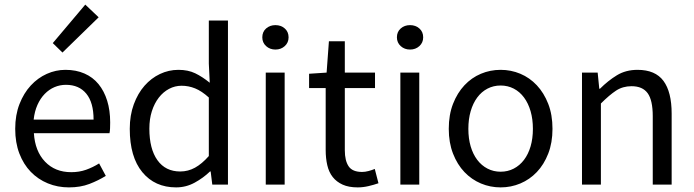

<svg xmlns="http://www.w3.org/2000/svg" viewBox="-20 -801 3010 833"><path d="M279 12Q230 12 187.5 -5.5Q145 -23 113.5 -55.5Q82 -88 64 -135Q46 -182 46 -242Q46 -302 64.5 -349.5Q83 -397 113.5 -430Q144 -463 183 -480.5Q222 -498 264 -498Q310 -498 346.5 -482Q383 -466 407.5 -436Q432 -406 445 -364Q458 -322 458 -270Q458 -257 457.5 -244.5Q457 -232 455 -223H127Q132 -145 175.5 -99.5Q219 -54 289 -54Q324 -54 353.5 -64.5Q383 -75 410 -92L439 -38Q407 -18 368 -3Q329 12 279 12ZM126 -282H386Q386 -356 354.5 -394.5Q323 -433 266 -433Q240 -433 216.5 -423Q193 -413 174 -393.5Q155 -374 142.5 -346Q130 -318 126 -282ZM251 -573 209 -614 350 -781 408 -726Z M744 12Q652 12 597.5 -54Q543 -120 543 -242Q543 -301 560.5 -348.5Q578 -396 607 -429Q636 -462 674 -480Q712 -498 754 -498Q796 -498 827 -483Q858 -468 890 -442L886 -525V-712H969V0H901L894 -57H891Q862 -29 824.5 -8.5Q787 12 744 12ZM762 -57Q796 -57 826 -73.5Q856 -90 886 -124V-378Q855 -406 826.5 -417.5Q798 -429 768 -429Q739 -429 713.5 -415.5Q688 -402 669 -377.5Q650 -353 639 -319Q628 -285 628 -243Q628 -155 663 -106Q698 -57 762 -57Z M1133 0V-486H1215V0ZM1175 -586Q1151 -586 1134.5 -601Q1118 -616 1118 -639Q1118 -663 1134.5 -677.5Q1151 -692 1175 -692Q1199 -692 1215.5 -677.5Q1232 -663 1232 -639Q1232 -616 1215.5 -601Q1199 -586 1175 -586Z M1532 12Q1493 12 1466.5 0Q1440 -12 1423.5 -33Q1407 -54 1400 -84Q1393 -114 1393 -150V-419H1321V-481L1397 -486L1407 -622H1476V-486H1607V-419H1476V-149Q1476 -104 1492.5 -79.5Q1509 -55 1551 -55Q1564 -55 1579 -59Q1594 -63 1606 -68L1622 -6Q1602 1 1578.5 6.5Q1555 12 1532 12Z M1717 0V-486H1799V0ZM1759 -586Q1735 -586 1718.5 -601Q1702 -616 1702 -639Q1702 -663 1718.5 -677.5Q1735 -692 1759 -692Q1783 -692 1799.5 -677.5Q1816 -663 1816 -639Q1816 -616 1799.5 -601Q1783 -586 1759 -586Z M2152 12Q2107 12 2066.5 -5Q2026 -22 1995 -54.5Q1964 -87 1945.5 -134.5Q1927 -182 1927 -242Q1927 -303 1945.5 -350.5Q1964 -398 1995 -431Q2026 -464 2066.5 -481Q2107 -498 2152 -498Q2197 -498 2237.5 -481Q2278 -464 2309 -431Q2340 -398 2358.5 -350.5Q2377 -303 2377 -242Q2377 -182 2358.5 -134.5Q2340 -87 2309 -54.5Q2278 -22 2237.5 -5Q2197 12 2152 12ZM2152 -56Q2183 -56 2209 -69.5Q2235 -83 2253.5 -107.5Q2272 -132 2282 -166Q2292 -200 2292 -242Q2292 -284 2282 -318.5Q2272 -353 2253.5 -378Q2235 -403 2209 -416.5Q2183 -430 2152 -430Q2121 -430 2095 -416.5Q2069 -403 2050.5 -378Q2032 -353 2022 -318.5Q2012 -284 2012 -242Q2012 -200 2022 -166Q2032 -132 2050.5 -107.5Q2069 -83 2095 -69.5Q2121 -56 2152 -56Z M2505 0V-486H2573L2580 -416H2583Q2618 -451 2656.5 -474.5Q2695 -498 2746 -498Q2823 -498 2858.5 -450Q2894 -402 2894 -308V0H2812V-297Q2812 -366 2790 -396.5Q2768 -427 2720 -427Q2682 -427 2653 -408Q2624 -389 2587 -352V0Z"/></svg>

Font: Giro Regular
Style: Regular
Weight: 400
Designer: Paul D. Hunt
Foundry: Adobe Systems Incorporated
Version: Version 1.000;PS 1.0;hotconv 1.0.88;makeotf.lib2.5.647800